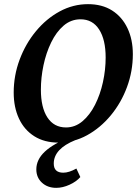

<svg xmlns="http://www.w3.org/2000/svg" viewBox="-20 -675 674 925"><path d="M262 12Q194 12 145.5 -18.5Q97 -49 71.5 -103.5Q46 -158 46 -229Q46 -311 74.5 -387.5Q103 -464 153 -524.5Q203 -585 267.5 -620Q332 -655 404 -655Q472 -655 520 -624.5Q568 -594 594 -539.5Q620 -485 620 -414Q620 -332 592 -256Q564 -180 514 -119.5Q464 -59 399.5 -23.5Q335 12 262 12ZM298 -61Q342 -61 377.5 -91Q413 -121 438 -170.5Q463 -220 476 -279.5Q489 -339 489 -398Q489 -484 457.5 -533Q426 -582 368 -582Q322 -582 286.5 -551.5Q251 -521 226.5 -470.5Q202 -420 189.5 -360.5Q177 -301 177 -243Q177 -157 208.5 -109Q240 -61 298 -61ZM251 230Q209 230 182 205Q155 180 155 141Q155 94 196 55.5Q237 17 324 -17L343 0Q239 42 239 113Q239 157 285 157Q312 157 348 137L367 178Q348 200 315 215Q282 230 251 230Z"/></svg>

Font: Petrona
Style: Bold Italic
Weight: 700
Italic angle: -9°
Designer: Ringo R. Seeber
Foundry: Ringo R. Seeber
Version: Version 2.001; ttfautohint (v1.8.3)